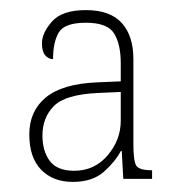

<svg xmlns="http://www.w3.org/2000/svg" viewBox="-20 -740 347 380"><path d="M124 -380Q85 -380 61.5 -404Q38 -428 38 -474Q38 -520 70.5 -547Q103 -574 172 -577L219 -579V-615Q219 -652 206 -673.5Q193 -695 150 -695Q108 -695 96.5 -676Q85 -657 85 -623Q76 -623 69.5 -630.5Q63 -638 63 -654Q63 -675 83 -697.5Q103 -720 150 -720Q198 -720 221 -694.5Q244 -669 244 -623V-454Q244 -422 249.5 -412.5Q255 -403 281 -403V-386H224L221 -441H219Q208 -420 185.5 -400Q163 -380 124 -380ZM127 -402Q167 -402 193 -432.5Q219 -463 219 -501V-558L174 -556Q109 -553 86.5 -530Q64 -507 64 -472Q64 -441 78.5 -421.5Q93 -402 127 -402Z"/></svg>

Font: Noto Serif Bengali SemiCondensed Thin
Style: Regular
Weight: 100
Width: 4
Designer: Juan Bruce, Universal Thirst, Indian Type Foundry and the Monotype Design Team.
Foundry: Monotype Imaging Inc.
Version: Version 2.003; ttfautohint (v1.8.4.7-5d5b)